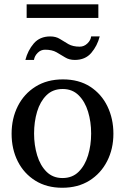

<svg xmlns="http://www.w3.org/2000/svg" viewBox="-20 -865 584 897"><path d="M509.8 -240.2Q509.8 -169.4 480.5 -112.1Q451.2 -54.7 397.7 -21.2Q344.2 12.2 271 12.2Q198.2 12.2 145 -21Q91.8 -54.2 63 -111.3Q34.2 -168.5 34.2 -240.2Q34.2 -311.5 63.2 -369.1Q92.3 -426.8 146.2 -460.4Q200.2 -494.1 273.9 -494.1Q348.6 -494.1 401.4 -460Q454.1 -425.8 481.9 -368.2Q509.8 -310.5 509.8 -240.2ZM405.8 -241.2Q405.8 -295.9 391.4 -343.3Q377 -390.6 347.4 -419.9Q317.9 -449.2 272.9 -449.2Q226.6 -449.2 197 -419.9Q167.5 -390.6 153.3 -343.3Q139.2 -295.9 139.2 -241.2Q139.2 -187 153.6 -139.4Q168 -91.8 197.5 -62.5Q227.1 -33.2 272 -33.2Q317.9 -33.2 347.4 -62.5Q377 -91.8 391.4 -139.2Q405.8 -186.5 405.8 -241.2ZM445.8 -694.8Q434.6 -650.9 406.5 -617.9Q378.4 -585 329.6 -585Q303.2 -585 284.2 -596.9Q265.1 -608.9 244.1 -620.8Q223.1 -632.8 190.4 -632.8Q170.4 -632.8 155.8 -617.9Q141.1 -603 138.7 -585H98.6Q109.9 -629.4 137.9 -662.1Q166 -694.8 214.8 -694.8Q241.2 -694.8 260 -682.9Q278.8 -670.9 299.6 -658.9Q320.3 -647 352.5 -647Q372.6 -647 388.2 -661.9Q403.8 -676.8 405.8 -694.8ZM439.5 -781.2H104.5V-844.7H439.5Z"/></svg>

Font: Charis
Style: Regular
Weight: 400
Designer: Walt Agee, Miriam Martin, Annie Olsen, Victor Gaultney, Lorna Priest, Alan Ward, Bob Hallissy, Martin Hosken, Sharon Cor
Foundry: SIL Global
Version: Version 7.000